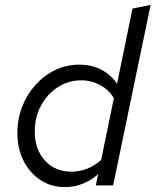

<svg xmlns="http://www.w3.org/2000/svg" viewBox="-20 -757 635 784"><path d="M245 7Q189 7 145 -22Q101 -51 76 -101Q51 -151 51 -214Q51 -271 70.5 -321.5Q90 -372 125 -410.5Q160 -449 205.5 -471Q251 -493 303 -493Q353 -493 392.5 -473Q432 -453 458 -415L521 -722L595 -737L442 0H371L381 -46Q353 -21 318.5 -7Q284 7 245 7ZM271 -56Q339 -56 393 -104L445 -356Q426 -389 390 -409Q354 -429 312 -429Q259 -429 216 -401Q173 -373 147.5 -326Q122 -279 122 -220Q122 -147 163.5 -101.5Q205 -56 271 -56Z"/></svg>

Font: Red Hat Text
Style: Italic
Weight: 300
Italic angle: -12°
Designer: Pentagram, MCKL
Foundry: Pentagram, MCKL
Version: Version 1.023